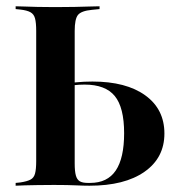

<svg xmlns="http://www.w3.org/2000/svg" viewBox="-20 -591 564 611"><path d="M146 -2.4Q121 -2.4 98.8 -2Q76.6 -1.6 59.3 -1.2Q41.9 -0.8 29.8 0V-8.9L45.2 -10.5Q66.1 -13.7 77 -19.4Q87.9 -25 91.5 -38.7Q95.2 -52.4 95.2 -78.2V-201.6H217.7V-71Q217.7 -46 221.4 -32.7Q225 -19.4 233.9 -14.1Q242.7 -8.9 259.7 -8.9H266.9Q321.8 -8.9 348.4 -48.4Q375 -87.9 375 -166.9Q375 -249.2 345.2 -285.5Q315.3 -321.8 249.2 -321.8Q232.3 -321.8 213.7 -319.8Q195.2 -317.7 179 -313.7V-321.8Q196 -326.6 221.8 -329Q247.6 -331.5 274.2 -331.5Q381.5 -331.5 442.3 -287.5Q503.2 -243.5 503.2 -166.1Q503.2 -88.7 439.9 -44.4Q376.6 0 264.5 0Q246 0 220.6 -1.2Q195.2 -2.4 157.3 -2.4ZM95.2 -201.6V-492.7Q95.2 -518.5 91.5 -532.3Q87.9 -546 77 -552Q66.1 -558.1 45.2 -560.5L29.8 -562.1V-571Q41.9 -571 59.3 -570.2Q76.6 -569.4 98.8 -569Q121 -568.5 146 -568.5H156.5H165.3Q192.7 -568.5 217.7 -569Q242.7 -569.4 262.9 -570.2Q283.1 -571 296.8 -571V-562.1L272.6 -559.7Q238.7 -556.5 228.2 -543.5Q217.7 -530.6 217.7 -492.7V-201.6Z"/></svg>

Font: Playfair 144pt SemiCondensed
Style: Bold
Weight: 700
Width: 4
Designer: Claus Eggers Sørensen
Foundry: Claus Eggers Sørensen
Version: Version 2.203